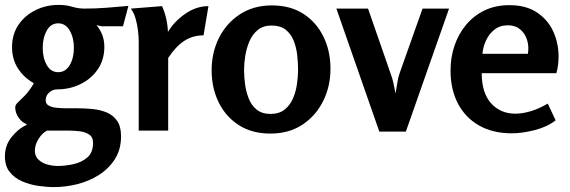

<svg xmlns="http://www.w3.org/2000/svg" viewBox="-20 -532 2323 782"><path d="M218 -512Q250 -512 274 -504.5Q298 -497 325 -497Q369 -497 414.5 -500.5Q460 -504 503 -508L481 -425H396Q391 -425 384.5 -427Q378 -429 373 -430Q389 -410 397 -388.5Q405 -367 405 -341Q405 -289 378.5 -250Q352 -211 308 -189.5Q264 -168 213 -168Q195 -168 180.5 -155.5Q166 -143 166 -123Q166 -109 178.5 -102Q191 -95 210 -93Q229 -91 248 -91H294Q325 -91 356.5 -88Q388 -85 414.5 -74Q441 -63 457 -40Q473 -17 473 23Q473 77 448 116Q423 155 383 180.5Q343 206 295 218Q247 230 200 230Q170 230 135.5 225Q101 220 70 206.5Q39 193 19.5 168.5Q0 144 0 105Q0 61 26.5 27Q53 -7 88 -23V-27Q71 -32 56.5 -52Q42 -72 42 -95Q42 -105 53 -115Q64 -125 81.5 -143Q99 -161 118 -193Q77 -216 53 -253.5Q29 -291 29 -340Q29 -392 55 -430.5Q81 -469 124.5 -490.5Q168 -512 218 -512ZM217 -437Q187 -437 170.5 -407.5Q154 -378 154 -337Q154 -296 170.5 -267Q187 -238 217 -238Q247 -238 264 -267Q281 -296 281 -337Q281 -378 264 -407.5Q247 -437 217 -437ZM171 0Q151 11 136.5 34.5Q122 58 122 82Q122 105 137.5 119Q153 133 174.5 138.5Q196 144 215 144Q246 144 279.5 136.5Q313 129 336 109Q359 89 359 50Q359 26 342.5 15.5Q326 5 303 2.5Q280 0 262 0Z M640 -507Q662 -457 664 -402Q689 -444 734 -475.5Q779 -507 829 -507L809 -388Q765 -388 730.5 -365.5Q696 -343 665 -296V0H545V-363Q545 -382 542 -407.5Q539 -433 532 -457Q525 -481 513 -497Z M1081 12Q1006 12 952.5 -22.5Q899 -57 870.5 -115.5Q842 -174 842 -246Q842 -318 872 -378Q902 -438 957.5 -474Q1013 -510 1087 -510Q1163 -510 1216 -475.5Q1269 -441 1297.5 -382.5Q1326 -324 1326 -252Q1326 -180 1296 -120Q1266 -60 1211.5 -24Q1157 12 1081 12ZM1082 -68Q1117 -68 1139 -85.5Q1161 -103 1173 -130.5Q1185 -158 1189.5 -189.5Q1194 -221 1194 -248Q1194 -276 1190.5 -307.5Q1187 -339 1176 -366.5Q1165 -394 1143.5 -411Q1122 -428 1086 -428Q1052 -428 1030 -410Q1008 -392 996 -364Q984 -336 979 -305Q974 -274 974 -248Q974 -221 978 -190Q982 -159 993 -131Q1004 -103 1025.5 -85.5Q1047 -68 1082 -68Z M1479 -497 1570 -235Q1578 -214 1582.5 -193.5Q1587 -173 1591 -151Q1595 -172 1598 -193.5Q1601 -215 1608 -235L1701 -497H1809L1633 4H1525L1350 -497Z M2054 -511Q2123 -511 2167.5 -481Q2212 -451 2233.5 -403.5Q2255 -356 2255 -302Q2255 -286 2253 -268.5Q2251 -251 2246 -234H1942Q1942 -154 1980 -111.5Q2018 -69 2079 -69Q2108 -69 2141.5 -79Q2175 -89 2211 -110L2243 -42Q2209 -15 2157.5 -2Q2106 11 2065 11Q1987 11 1931 -21Q1875 -53 1845 -110.5Q1815 -168 1815 -245Q1815 -298 1831 -345.5Q1847 -393 1878 -430.5Q1909 -468 1953.5 -489.5Q1998 -511 2054 -511ZM2049 -429Q2016 -429 1993.5 -411Q1971 -393 1959 -366Q1947 -339 1945 -313H2130Q2135 -342 2127 -368.5Q2119 -395 2099 -412Q2079 -429 2049 -429Z"/></svg>

Font: Rosario Light
Style: Bold
Weight: 700
Version: Version 1.101; ttfautohint (v1.8.1.43-b0c9)